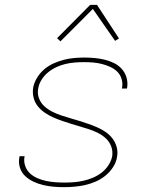

<svg xmlns="http://www.w3.org/2000/svg" viewBox="-20 -766 640 794"><path d="M244 8Q222 8 200 6Q178 4 157.5 -1Q137 -6 118 -15Q99 -24 84 -38Q69 -52 62.5 -72.5Q56 -93 60 -115L61 -120H82L81 -116Q78 -97 84.5 -79Q91 -61 104 -49Q117 -37 134 -29.5Q151 -22 169.5 -18Q188 -14 207.5 -12.5Q227 -11 246 -11Q266 -11 285.5 -12.5Q305 -14 325 -18.5Q345 -23 364 -31Q383 -39 399.5 -51.5Q416 -64 428 -82Q440 -100 444 -120Q447 -141 440 -160Q433 -179 419 -192.5Q405 -206 387.5 -215Q370 -224 351 -230.5Q332 -237 312.5 -242.5Q293 -248 274 -254Q255 -260 236 -266.5Q217 -273 199 -281Q181 -289 164.5 -300.5Q148 -312 136 -327Q124 -342 119 -362Q114 -382 117 -403Q121 -424 133 -444Q145 -464 162.5 -479Q180 -494 201 -503.5Q222 -513 243 -518.5Q264 -524 286 -526Q308 -528 329 -528Q351 -528 372 -526Q393 -524 413.5 -519Q434 -514 452 -505Q470 -496 483.5 -481Q497 -466 503 -446Q509 -426 506 -405L505 -400H484L485 -404Q488 -423 482.5 -440.5Q477 -458 464.5 -470Q452 -482 435.5 -489.5Q419 -497 401 -501.5Q383 -506 365 -507.5Q347 -509 328 -509Q309 -509 289.5 -507.5Q270 -506 251 -501.5Q232 -497 213.5 -488.5Q195 -480 179 -467Q163 -454 152 -436.5Q141 -419 138 -400Q134 -379 141 -360Q148 -341 162.5 -327.5Q177 -314 194.5 -305Q212 -296 231 -289.5Q250 -283 269.5 -277.5Q289 -272 308 -266Q327 -260 346 -253.5Q365 -247 383 -239Q401 -231 417 -220Q433 -209 445 -193.5Q457 -178 462.5 -158Q468 -138 464 -117Q461 -96 448 -75.5Q435 -55 416.5 -40Q398 -25 376.5 -15.5Q355 -6 332.5 -1Q310 4 288 6Q266 8 244 8ZM230 -595 216 -608 353 -746H381L472 -607L456 -597L364 -729Z"/></svg>

Font: Iosevka Thin Extended
Style: Italic
Weight: 100
Width: 7
Italic angle: -9°
Monospace: yes
Designer: Belleve Invis
Foundry: Belleve Invis
Version: Version 32.5.0; ttfautohint (v1.8.4)